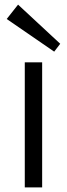

<svg xmlns="http://www.w3.org/2000/svg" viewBox="-20 -809 289 829"><path d="M162 -540V0H87V-540ZM240 -620 214 -586 9 -727 58 -789Z"/></svg>

Font: Pathway Extreme 8pt Thin 12pt Light
Style: Regular
Weight: 300
Version: Version 1.001;gftools[0.9.26]